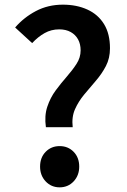

<svg xmlns="http://www.w3.org/2000/svg" viewBox="-20 -790 543 824"><path d="M177 -244Q170 -293 183 -332Q196 -371 219 -402Q242 -433 266.5 -461Q291 -489 308.5 -516Q326 -543 326 -574Q326 -601 315 -621Q304 -641 283.5 -652.5Q263 -664 234 -664Q200 -664 171.5 -648Q143 -632 118 -605L45 -672Q82 -715 134 -742.5Q186 -770 250 -770Q309 -770 355 -749Q401 -728 426.5 -686.5Q452 -645 452 -583Q452 -540 434.5 -506.5Q417 -473 391.5 -443.5Q366 -414 341.5 -384.5Q317 -355 302 -321.5Q287 -288 292 -244ZM236 14Q200 14 176 -11.5Q152 -37 152 -75Q152 -114 176 -138.5Q200 -163 236 -163Q272 -163 296 -138.5Q320 -114 320 -75Q320 -37 296 -11.5Q272 14 236 14Z"/></svg>

Font: Noto Sans JP Thin SemiBold
Style: Regular
Weight: 600
Version: Version 2.004-H2;hotconv 1.0.118;makeotfexe 2.5.65603